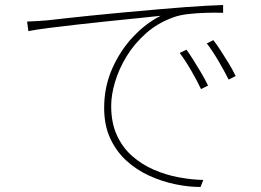

<svg xmlns="http://www.w3.org/2000/svg" viewBox="-20 -717 1040 765"><path d="M88 -631Q116 -632 135 -633.5Q154 -635 169 -636Q186 -638 231 -643Q276 -648 338.5 -654.5Q401 -661 472.5 -667.5Q544 -674 613 -680Q671 -685 717 -688.5Q763 -692 800.5 -694Q838 -696 869 -697V-666Q839 -667 802 -666Q765 -665 730 -661Q695 -657 671 -648Q609 -626 562.5 -585Q516 -544 485 -493.5Q454 -443 438.5 -391Q423 -339 423 -295Q423 -227 446 -177.5Q469 -128 507.5 -94.5Q546 -61 593.5 -40.5Q641 -20 692 -10.5Q743 -1 790 0L779 28Q731 28 678 17Q625 6 574.5 -17Q524 -40 483.5 -77Q443 -114 419 -166Q395 -218 395 -287Q395 -371 427 -443.5Q459 -516 510.5 -570.5Q562 -625 620 -654Q584 -650 529 -644.5Q474 -639 411.5 -632.5Q349 -626 287 -619Q225 -612 174 -605.5Q123 -599 93 -593ZM723 -519Q734 -504 749.5 -479.5Q765 -455 781 -428Q797 -401 809 -376L781 -362Q766 -394 742 -435.5Q718 -477 696 -506ZM830 -557Q842 -542 858 -517.5Q874 -493 890.5 -466Q907 -439 919 -414L891 -400Q875 -432 851 -473Q827 -514 804 -544Z"/></svg>

Font: Noto Sans TC Thin
Style: Regular
Weight: 100
Designer: Ryoko NISHIZUKA 西塚涼子 (kana, bopomofo & ideographs); Paul D. Hunt (Latin, Greek & Cyrillic); Sandoll Communications 산돌커뮤니
Foundry: Adobe
Version: Version 2.004-H2;hotconv 1.0.118;makeotfexe 2.5.65603